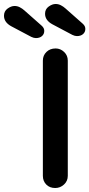

<svg xmlns="http://www.w3.org/2000/svg" viewBox="-140 -943 448 963"><path d="M200 -61Q200 -35 181 -17.5Q162 0 137 0Q109 0 92 -17.5Q75 -35 75 -61V-639Q75 -665 93 -682.5Q111 -700 139 -700Q163 -700 181.5 -682.5Q200 -665 200 -639ZM40 -752Q35 -752 29 -753.5Q23 -755 17 -758L-83 -811Q-120 -831 -120 -864Q-120 -887 -102 -900Q-84 -913 -67 -913Q-53 -913 -40.5 -906.5Q-28 -900 -18 -891L68 -815Q76 -808 79 -801.5Q82 -795 82 -788Q82 -772 70.5 -762Q59 -752 40 -752ZM246 -762Q241 -762 235 -763.5Q229 -765 223 -768L123 -821Q86 -841 86 -874Q86 -897 104 -910Q122 -923 139 -923Q153 -923 165.5 -916.5Q178 -910 188 -901L274 -825Q282 -818 285 -811.5Q288 -805 288 -798Q288 -782 276.5 -772Q265 -762 246 -762Z"/></svg>

Font: zvoove
Style: Bold
Weight: 700
Designer: Vernon Adams (Nunito) & Andrew Paglinawan (Quicksand)
Foundry: zvoove
Version: Version 3.006